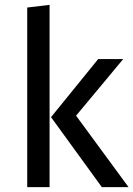

<svg xmlns="http://www.w3.org/2000/svg" viewBox="-20 -770 549 790"><path d="M92 0H184V-750L92 -739ZM399 0H509L293 -294L487 -527H384L190 -288Z"/></svg>

Font: FiraGO Unicode
Style: Regular
Weight: 400
Designer: bBox Type
Foundry: bBox Type GmbH
Version: Version 1.001;PS 001.001;hotconv 1.0.88;makeotf.lib2.5.64775